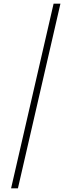

<svg xmlns="http://www.w3.org/2000/svg" viewBox="-20 -853 387 1039"><path d="M270 -833H307L77 166H40Z"/></svg>

Font: Noto Sans Gurmukhi ExtraCondensed ExtraLight
Style: Regular
Weight: 200
Width: 2
Designer: Jelle Bosma - Monotype Design Team
Foundry: Monotype Imaging Inc.
Version: Version 2.004; ttfautohint (v1.8.4.7-5d5b)